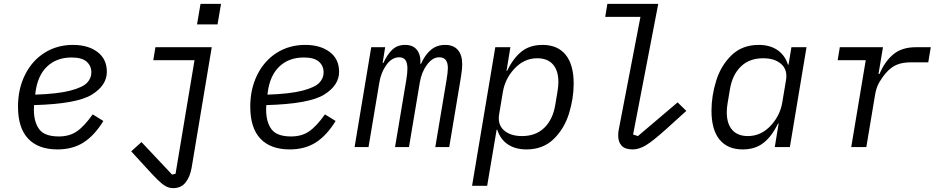

<svg xmlns="http://www.w3.org/2000/svg" viewBox="-20 -760 4840 992"><path d="M73 -209Q73 -301 109.5 -374Q146 -447 210.5 -487.5Q275 -528 357 -528Q435 -528 483.5 -491.5Q532 -455 532 -389Q532 -319 454.5 -271Q377 -223 156 -217Q155 -207 155 -194Q155 -130 182.5 -92.5Q210 -55 284 -55Q338 -55 376 -80.5Q414 -106 459 -169L514 -135Q469 -61 412.5 -24.5Q356 12 277 12Q178 12 125.5 -43.5Q73 -99 73 -209ZM163 -281 162 -271Q280 -275 344 -292Q408 -309 430 -332.5Q452 -356 452 -386Q452 -420 427.5 -441.5Q403 -463 350 -463Q272 -463 223 -416Q174 -369 163 -281Z M723 93 658 22 711 -26 869 142 887 138 985 -449H772L783 -516H1074L970 107Q962 153 939 182.5Q916 212 875 212Q854 212 836 202Q818 192 794.5 169Q771 146 723 93ZM1122 -740 1104 -634H998L1016 -740Z M1273 -209Q1273 -301 1309.5 -374Q1346 -447 1410.5 -487.5Q1475 -528 1557 -528Q1635 -528 1683.5 -491.5Q1732 -455 1732 -389Q1732 -319 1654.5 -271Q1577 -223 1356 -217Q1355 -207 1355 -194Q1355 -130 1382.5 -92.5Q1410 -55 1484 -55Q1538 -55 1576 -80.5Q1614 -106 1659 -169L1714 -135Q1669 -61 1612.5 -24.5Q1556 12 1477 12Q1378 12 1325.5 -43.5Q1273 -99 1273 -209ZM1363 -281 1362 -271Q1480 -275 1544 -292Q1608 -309 1630 -332.5Q1652 -356 1652 -386Q1652 -420 1627.5 -441.5Q1603 -463 1550 -463Q1472 -463 1423 -416Q1374 -369 1363 -281Z M1812 0 1898 -516H1970L1957 -435H1961Q1981 -479 2007 -503.5Q2033 -528 2073 -528Q2115 -528 2135 -501Q2155 -474 2152 -430H2155Q2176 -477 2206.5 -502.5Q2237 -528 2280 -528Q2323 -528 2345.5 -502Q2368 -476 2368 -429Q2368 -401 2361 -359L2301 0H2229L2287 -346Q2294 -388 2294 -408Q2294 -436 2283 -450Q2272 -464 2250 -464Q2230 -464 2214.5 -453.5Q2199 -443 2185 -424Q2158 -387 2149 -334L2093 0H2021L2079 -346Q2085 -382 2085 -405Q2085 -436 2074.5 -450Q2064 -464 2043 -464Q2004 -464 1976 -424Q1948 -385 1940 -334L1884 0Z M2539 -516H2617L2597 -394H2600Q2632 -460 2675 -494Q2718 -528 2783 -528Q2861 -528 2902.5 -477Q2944 -426 2944 -328Q2944 -251 2919.5 -172.5Q2895 -94 2840 -41Q2785 12 2700 12Q2643 12 2604 -14Q2565 -40 2549 -90H2546L2497 200H2419ZM2849 -219 2861 -291Q2865 -315 2865 -336Q2865 -395 2837 -427Q2809 -459 2756 -459Q2686 -459 2635 -402Q2589 -351 2578 -284L2559 -170Q2550 -117 2583.5 -87Q2617 -57 2677 -57Q2749 -57 2793 -100.5Q2837 -144 2849 -219Z M3174 -59Q3174 -78 3177 -91L3289 -673H3107L3118 -740H3381L3251 -65L3276 -57L3481 -231L3526 -187L3422 -93Q3352 -30 3316.5 -9Q3281 12 3249 12Q3210 12 3192 -7Q3174 -26 3174 -59Z M3983 0 4003 -122H4000Q3968 -56 3925 -22Q3882 12 3817 12Q3739 12 3697.5 -39Q3656 -90 3656 -188Q3656 -265 3680.5 -343.5Q3705 -422 3760 -475Q3815 -528 3900 -528Q3957 -528 3996 -502Q4035 -476 4051 -426H4054L4069 -516H4147L4061 0ZM3965 -114Q4011 -165 4022 -232L4041 -346Q4050 -399 4016.5 -429Q3983 -459 3923 -459Q3851 -459 3807 -415.5Q3763 -372 3751 -297L3739 -225Q3735 -201 3735 -180Q3735 -121 3763 -89Q3791 -57 3844 -57Q3914 -57 3965 -114Z M4378 0 4453 -449H4308L4319 -516H4542L4519 -378H4524Q4553 -445 4597 -480.5Q4641 -516 4711 -516H4789L4776 -438H4688Q4643 -438 4613.5 -425.5Q4584 -413 4560 -386Q4541 -365 4524 -336.5Q4507 -308 4501 -269L4456 0Z"/></svg>

Font: iA Writer Mono V
Style: Regular
Weight: 400
Italic angle: -9.5°
Designer: Mike Abbink, Paul van der Laan, Pieter van Rosmalen
Foundry: Bold Monday
Version: Version 2.000